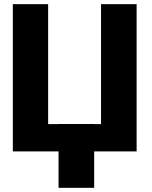

<svg xmlns="http://www.w3.org/2000/svg" viewBox="-20 -731 733 927"><path d="M434.6 -131.8H467.8V-710.9H639.6V0H434.6V175.8H262.7V0H42V-710.9H212.4V-131.8H262.7V-132.3H434.6Z"/></svg>

Font: Roboto
Style: Regular
Weight: 900
Designer: Google
Version: Version 2.001171; 2014